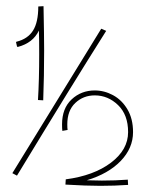

<svg xmlns="http://www.w3.org/2000/svg" viewBox="-20 -610 471 622"><path d="M35 -460 32 -473Q32 -474 32.5 -474.5Q33 -475 34 -475Q70 -484 87 -511Q104 -538 104 -589L121 -590Q123 -492 123 -446Q123 -365 120 -285L103 -286Q107 -351 107 -435Q107 -485 106 -511Q87 -471 38 -458Q35 -458 35 -460ZM324 -510Q214 -336 35 -41L20 -49L308 -517ZM310 -25Q354 -25 394 -28L395 -11Q352 -8 305 -8Q260 -8 192 -12L193 -29Q284 -41 339.5 -83Q395 -125 395 -182Q395 -238 362.5 -269.5Q330 -301 287 -301Q250 -301 224 -276.5Q198 -252 198 -207Q198 -195 199 -189L182 -186Q181 -193 181 -207Q181 -259 212 -288Q243 -317 287 -317Q318 -317 346.5 -301.5Q375 -286 393 -255.5Q411 -225 411 -182Q411 -130 371 -88.5Q331 -47 261 -26Z"/></svg>

Font: Vibes
Style: Regular
Weight: 400
Designer: AbdElmomen Kadhim
Version: Version 1.100